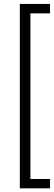

<svg xmlns="http://www.w3.org/2000/svg" viewBox="-20 -832 281 1002"><path d="M241.2 -762.2H138.7V102.1H241.2V150.9H83.5V-811.5H241.2Z"/></svg>

Font: Vazirmatn FD ExtraLight
Style: Regular
Weight: 200
Designer: Saber Rastikerdar
Foundry: Saber Rastikerdar
Version: Version 33.003